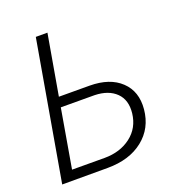

<svg xmlns="http://www.w3.org/2000/svg" viewBox="-129 -818 857 924"><g transform="rotate(-20 299.5 -355.5)"><path d="M162.1 -402.3 319.3 -401.9Q422.4 -401.4 478.5 -348.1Q534.7 -294.9 526.4 -205.6Q517.6 -111.3 447.5 -55.7Q377.4 0 265.1 0H32.7L156.2 -710.9H215.8ZM153.3 -351.1 101.6 -50.8 268.1 -50.3Q348.1 -50.3 403.1 -92.3Q458 -134.3 466.3 -207Q473.6 -273.4 435.3 -311Q397 -348.6 326.7 -350.6Z"/></g></svg>

Font: Roboto Light
Style: Italic
Weight: 300
Italic angle: -12°
Designer: Google
Version: Version 2.134; 2016; ttfautohint (v1.6)